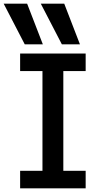

<svg xmlns="http://www.w3.org/2000/svg" viewBox="-36 -1020 556 1040"><path d="M98 -780 -16 -1000H111L196 -780ZM299 -780 185 -1000H312L397 -780ZM73 0V-95H194V-635H73V-730H428V-635H307V-95H428V0Z"/></svg>

Font: M PLUS Code Latin Medium
Style: Regular
Weight: 500
Designer: Coji Morishita
Foundry: UNDERFOREST DESIGN
Version: Version 1.002; ttfautohint (v1.8.3)